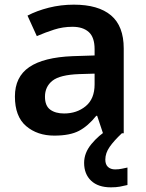

<svg xmlns="http://www.w3.org/2000/svg" viewBox="-20 -572 628 824"><path d="M297 -552Q402 -552 456.5 -506Q511 -460 511 -364V0H422L397 -75H393Q358 -31 319 -10.5Q280 10 213 10Q140 10 92 -31Q44 -72 44 -158Q44 -242 105.5 -284Q167 -326 292 -331L386 -334V-361Q386 -412 361 -434.5Q336 -457 291 -457Q250 -457 212.5 -445Q175 -433 138 -417L98 -505Q138 -526 189.5 -539Q241 -552 297 -552ZM320 -254Q237 -251 205 -225.5Q173 -200 173 -157Q173 -118 195.5 -101.5Q218 -85 255 -85Q310 -85 348 -116.5Q386 -148 386 -210V-256ZM432 113Q432 134 443.5 144.5Q455 155 474 155Q490 155 503.5 152Q517 149 527 147V222Q511 226 494.5 229Q478 232 456 232Q401 232 371 203.5Q341 175 341 127Q341 84 372.5 46Q404 8 444 -16L503 0Q469 32 450.5 58.5Q432 85 432 113Z"/></svg>

Font: Noto Sans Bassa Vah SemiBold
Style: Regular
Weight: 600
Designer: Monotype Design Team
Foundry: Monotype Imaging Inc.
Version: Version 2.002; ttfautohint (v1.8.4.7-5d5b)